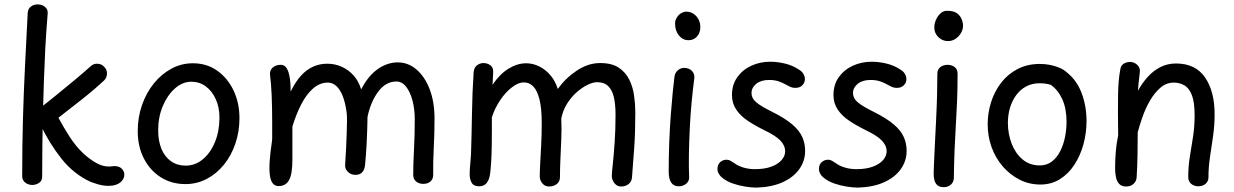

<svg xmlns="http://www.w3.org/2000/svg" viewBox="-20 -837 5619 874"><path d="M106 -776Q107 -797 120.5 -807Q134 -817 151 -817Q163 -817 173.5 -812.5Q184 -808 191 -799Q198 -790 197 -775Q194 -736 191 -695.5Q188 -655 186 -614Q179 -469 175.5 -324.5Q172 -180 172 -36Q173 -15 158.5 -5Q144 5 126 5Q116 5 105.5 0.5Q95 -4 88 -13Q81 -22 81 -36Q81 -172 84.5 -296.5Q88 -421 94 -540Q100 -659 106 -776ZM390 -533Q397 -540 404.5 -543.5Q412 -547 421 -547Q430 -547 438.5 -544Q447 -541 454 -533Q467 -521 467 -503Q467 -494 464 -486Q461 -478 454 -471Q408 -428 352 -384Q296 -340 246 -301Q269 -258 297 -214.5Q325 -171 359 -139Q388 -112 417.5 -95.5Q447 -79 474 -79Q485 -79 490 -80Q495 -81 499 -81Q523 -81 534.5 -69Q546 -57 546 -42Q546 -29 537.5 -17Q529 -5 513 2Q497 9 473 9Q461 9 448.5 7Q436 5 422.5 1Q409 -3 393 -9Q316 -44 260 -114.5Q204 -185 164 -270L169 -350Q199 -374 240 -407Q281 -440 321.5 -474Q362 -508 390 -533Z M1070 -299Q1070 -238 1051.5 -183.5Q1033 -129 999.5 -87.5Q966 -46 921 -22.5Q876 1 824 1Q761 1 712 -30Q663 -61 635 -115.5Q607 -170 607 -240Q607 -303 626.5 -359Q646 -415 680.5 -457.5Q715 -500 760.5 -524.5Q806 -549 858 -549Q921 -549 968.5 -515.5Q1016 -482 1043 -425.5Q1070 -369 1070 -299ZM700 -244Q700 -195 715 -159Q730 -123 758.5 -103Q787 -83 825 -83Q869 -83 904 -112.5Q939 -142 959 -191.5Q979 -241 979 -302Q979 -349 962 -386Q945 -423 916.5 -444Q888 -465 851 -465Q811 -465 776.5 -434.5Q742 -404 721 -354Q700 -304 700 -244Z M1209 -499Q1208 -518 1222 -530Q1236 -542 1258 -542Q1273 -542 1282.5 -530Q1292 -518 1297.5 -491.5Q1303 -465 1303 -420Q1326 -467 1352 -494.5Q1378 -522 1407.5 -534.5Q1437 -547 1469 -547Q1505 -547 1536 -533Q1567 -519 1590 -493Q1613 -467 1624 -430Q1656 -492 1699.5 -522.5Q1743 -553 1791 -553Q1838 -553 1876 -520.5Q1914 -488 1936 -430.5Q1958 -373 1958 -297Q1958 -231 1954.5 -164Q1951 -97 1952 -41Q1952 -22 1939.5 -11Q1927 0 1907 0Q1887 0 1874 -11Q1861 -22 1861 -41Q1861 -91 1864.5 -155.5Q1868 -220 1868 -294Q1868 -341 1857.5 -380Q1847 -419 1828.5 -442.5Q1810 -466 1784 -466Q1736 -466 1701.5 -419.5Q1667 -373 1653 -305Q1652 -242 1649 -184.5Q1646 -127 1642 -88Q1640 -65 1629 -53Q1618 -41 1598 -41Q1578 -41 1564.5 -54Q1551 -67 1551 -83Q1551 -90 1552.5 -111.5Q1554 -133 1555.5 -163Q1557 -193 1558 -224.5Q1559 -256 1559.5 -283Q1560 -310 1558 -324Q1552 -370 1540 -400Q1528 -430 1511 -445.5Q1494 -461 1472 -461Q1436 -461 1405.5 -434.5Q1375 -408 1351.5 -362.5Q1328 -317 1311 -261V-110Q1311 -45 1296 -17.5Q1281 10 1248 10Q1232 10 1222 -2Q1212 -14 1208.5 -39Q1205 -64 1207.5 -102.5Q1210 -141 1218 -194Q1219 -201 1219 -207Q1219 -213 1219 -228.5Q1219 -244 1219 -278Q1219 -352 1216.5 -405.5Q1214 -459 1209 -499Z M2136 -508Q2138 -530 2151.5 -540Q2165 -550 2181 -550Q2198 -550 2212 -540Q2226 -530 2225 -509L2222 -451Q2255 -500 2295 -524.5Q2335 -549 2375 -549Q2406 -549 2435 -534.5Q2464 -520 2486 -494Q2508 -468 2519 -432Q2554 -481 2605.5 -515.5Q2657 -550 2712 -550Q2765 -550 2796.5 -529Q2828 -508 2844.5 -474.5Q2861 -441 2866.5 -401.5Q2872 -362 2872 -326Q2872 -234 2867 -164.5Q2862 -95 2857 -31Q2856 -12 2843 -0.5Q2830 11 2810 12Q2790 13 2777.5 -2.5Q2765 -18 2765 -36Q2765 -49 2769.5 -90Q2774 -131 2778 -189.5Q2782 -248 2782 -315Q2782 -361 2774.5 -394Q2767 -427 2748.5 -445Q2730 -463 2698 -463Q2680 -463 2655 -451Q2630 -439 2605 -417Q2580 -395 2561 -364.5Q2542 -334 2535 -297Q2537 -251 2535 -203.5Q2533 -156 2531 -111.5Q2529 -67 2529 -31Q2529 -12 2516 -0.5Q2503 11 2482 12Q2462 13 2449.5 -1.5Q2437 -16 2437 -34Q2437 -56 2439 -92.5Q2441 -129 2443.5 -176.5Q2446 -224 2446 -276Q2446 -343 2436 -383.5Q2426 -424 2408 -443Q2390 -462 2364 -462Q2340 -462 2311 -440Q2282 -418 2257.5 -382Q2233 -346 2219 -303Q2219 -279 2219 -245Q2219 -211 2218.5 -174Q2218 -137 2216 -103.5Q2214 -70 2211 -46Q2207 -18 2195 -3.5Q2183 11 2161 11Q2136 11 2127 -5.5Q2118 -22 2118 -42Q2118 -65 2120.5 -88.5Q2123 -112 2124 -133Q2127 -226 2128.5 -321.5Q2130 -417 2136 -508Z M3050 -486Q3052 -505 3065 -516.5Q3078 -528 3094 -528Q3117 -528 3130.5 -513.5Q3144 -499 3140 -476Q3134 -431 3128.5 -373.5Q3123 -316 3120 -254.5Q3117 -193 3116 -135Q3115 -77 3117 -32Q3118 -13 3104 -1Q3090 11 3070 11Q3047 11 3035.5 -5.5Q3024 -22 3024 -56Q3024 -123 3026.5 -189.5Q3029 -256 3033.5 -315Q3038 -374 3042.5 -418.5Q3047 -463 3050 -486ZM3053 -730Q3053 -744 3060.5 -756.5Q3068 -769 3080 -776.5Q3092 -784 3105 -784Q3131 -784 3149.5 -763.5Q3168 -743 3168 -714Q3168 -688 3153 -671Q3138 -654 3114 -654Q3088 -654 3070.5 -675.5Q3053 -697 3053 -730Z M3617 -520Q3631 -512 3637.5 -500Q3644 -488 3644 -477Q3644 -461 3632.5 -449Q3621 -437 3601 -437Q3587 -437 3575.5 -442.5Q3564 -448 3551.5 -455Q3539 -462 3522 -467.5Q3505 -473 3480 -473Q3444 -473 3422.5 -455.5Q3401 -438 3401 -414Q3401 -389 3423.5 -370.5Q3446 -352 3495 -328Q3553 -299 3585.5 -271.5Q3618 -244 3631.5 -214.5Q3645 -185 3645 -150Q3645 -104 3618 -66.5Q3591 -29 3541.5 -7Q3492 15 3424 17Q3402 17 3373 12.5Q3344 8 3316.5 -1.5Q3289 -11 3270 -26Q3259 -34 3252.5 -45Q3246 -56 3246 -68Q3246 -88 3258.5 -99Q3271 -110 3288 -110Q3297 -110 3305.5 -105Q3314 -100 3323 -94Q3339 -82 3363.5 -74.5Q3388 -67 3417 -67Q3461 -67 3491.5 -78.5Q3522 -90 3538 -108.5Q3554 -127 3554 -148Q3554 -175 3532 -197.5Q3510 -220 3460 -244Q3419 -264 3385 -286.5Q3351 -309 3331.5 -338Q3312 -367 3312 -404Q3312 -452 3336.5 -486Q3361 -520 3400.5 -538Q3440 -556 3486 -556Q3519 -556 3554 -547.5Q3589 -539 3617 -520Z M4079 -520Q4093 -512 4099.5 -500Q4106 -488 4106 -477Q4106 -461 4094.5 -449Q4083 -437 4063 -437Q4049 -437 4037.5 -442.5Q4026 -448 4013.5 -455Q4001 -462 3984 -467.5Q3967 -473 3942 -473Q3906 -473 3884.5 -455.5Q3863 -438 3863 -414Q3863 -389 3885.5 -370.5Q3908 -352 3957 -328Q4015 -299 4047.5 -271.5Q4080 -244 4093.5 -214.5Q4107 -185 4107 -150Q4107 -104 4080 -66.5Q4053 -29 4003.5 -7Q3954 15 3886 17Q3864 17 3835 12.5Q3806 8 3778.5 -1.5Q3751 -11 3732 -26Q3721 -34 3714.5 -45Q3708 -56 3708 -68Q3708 -88 3720.5 -99Q3733 -110 3750 -110Q3759 -110 3767.5 -105Q3776 -100 3785 -94Q3801 -82 3825.5 -74.5Q3850 -67 3879 -67Q3923 -67 3953.5 -78.5Q3984 -90 4000 -108.5Q4016 -127 4016 -148Q4016 -175 3994 -197.5Q3972 -220 3922 -244Q3881 -264 3847 -286.5Q3813 -309 3793.5 -338Q3774 -367 3774 -404Q3774 -452 3798.5 -486Q3823 -520 3862.5 -538Q3902 -556 3948 -556Q3981 -556 4016 -547.5Q4051 -539 4079 -520Z M4247 -501Q4247 -515 4253.5 -524Q4260 -533 4270.5 -537.5Q4281 -542 4292 -542Q4312 -542 4325.5 -532Q4339 -522 4339 -501Q4339 -429 4336.5 -373Q4334 -317 4331 -266Q4328 -215 4325.5 -158.5Q4323 -102 4322 -28Q4322 -9 4309 3Q4296 15 4277 15Q4257 15 4247 6Q4237 -3 4233.5 -17Q4230 -31 4230 -46Q4230 -55 4231.5 -90Q4233 -125 4235.5 -176.5Q4238 -228 4241 -286.5Q4244 -345 4245.5 -401Q4247 -457 4247 -501ZM4233 -712Q4233 -729 4240.5 -746.5Q4248 -764 4261 -776Q4274 -788 4291 -788Q4323 -788 4338.5 -775Q4354 -762 4359 -746Q4364 -730 4364 -721Q4364 -694 4343.5 -672Q4323 -650 4295 -650Q4270 -650 4251.5 -668Q4233 -686 4233 -712Z M4714 -546Q4737 -546 4760 -541.5Q4783 -537 4803 -528.5Q4823 -520 4837 -507Q4883 -470 4904.5 -411Q4926 -352 4926 -287Q4926 -232 4912 -180.5Q4898 -129 4871 -87.5Q4844 -46 4805 -21.5Q4766 3 4716 3Q4665 3 4621.5 -19Q4578 -41 4545 -79Q4512 -117 4494 -166.5Q4476 -216 4476 -271Q4476 -323 4491.5 -372Q4507 -421 4537.5 -460.5Q4568 -500 4612.5 -523Q4657 -546 4714 -546ZM4568 -278Q4568 -228 4585 -183.5Q4602 -139 4634.5 -111.5Q4667 -84 4713 -84Q4745 -84 4768 -101.5Q4791 -119 4806 -148.5Q4821 -178 4828 -213Q4835 -248 4835 -282Q4835 -343 4815.5 -385.5Q4796 -428 4763 -451Q4750 -455 4737.5 -456.5Q4725 -458 4712 -458Q4678 -458 4651 -443.5Q4624 -429 4605.5 -403.5Q4587 -378 4577.5 -346Q4568 -314 4568 -278Z M5080 -523Q5083 -540 5096 -547.5Q5109 -555 5124 -555Q5142 -555 5155.5 -543Q5169 -531 5169 -515Q5169 -510 5167 -494Q5165 -478 5163 -459Q5161 -440 5160 -424Q5180 -460 5205.5 -488Q5231 -516 5263 -532Q5295 -548 5333 -548Q5422 -548 5465.5 -484.5Q5509 -421 5509 -317Q5509 -266 5502 -217.5Q5495 -169 5488 -122.5Q5481 -76 5481 -30Q5481 -11 5467.5 0Q5454 11 5435 11Q5416 11 5402.5 0Q5389 -11 5389 -31Q5389 -80 5396.5 -125Q5404 -170 5411 -216Q5418 -262 5418 -312Q5418 -372 5405.5 -404Q5393 -436 5371.5 -448.5Q5350 -461 5323 -461Q5289 -461 5262 -437.5Q5235 -414 5214.5 -378.5Q5194 -343 5180.5 -304Q5167 -265 5159 -235Q5159 -180 5158 -127.5Q5157 -75 5154 -29Q5153 -12 5140 0Q5127 12 5106 12Q5086 12 5075 0.5Q5064 -11 5060 -30Q5056 -49 5056 -71Q5056 -106 5059 -145Q5062 -184 5070 -221Q5069 -278 5069 -323Q5069 -368 5069.5 -403.5Q5070 -439 5072.5 -468Q5075 -497 5080 -523Z"/></svg>

Font: Playpen Sans
Style: Regular
Weight: 400
Designer: Laura Meseguer, Veronika Burian, José Scaglione, Kostas Bartsokas, Vera Evstafieva, Tom Grace, Yorlmar Campos
Foundry: TypeTogether
Version: Version 2.000